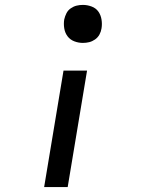

<svg xmlns="http://www.w3.org/2000/svg" viewBox="-20 -548 640 783"><path d="M318 -373Q300 -373 283 -379.5Q266 -386 255.5 -400Q245 -414 242 -432.5Q239 -451 242 -469Q245 -482 251 -494Q257 -506 268.5 -514Q280 -522 292.5 -525Q305 -528 318 -528Q336 -528 353.5 -521.5Q371 -515 381 -501Q391 -487 394 -468.5Q397 -450 394 -432Q392 -419 385.5 -407Q379 -395 367.5 -387Q356 -379 343.5 -376Q331 -373 318 -373ZM160 215 239 -260H335L256 215Z"/></svg>

Font: Iosevka HT Medium Extended
Style: Italic
Weight: 500
Width: 7
Italic angle: -9°
Monospace: yes
Designer: Belleve Invis
Foundry: Belleve Invis
Version: Version 32.3.0; ttfautohint (v1.8.4)